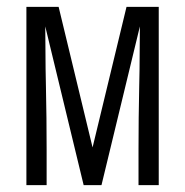

<svg xmlns="http://www.w3.org/2000/svg" viewBox="-20 -540 540 560"><path d="M276 0H224L112 -463Q112 -432 112.5 -400.5Q113 -369 113 -338L114 -286Q115 -241 115.5 -195.5Q116 -150 116 -104V0H57V-520H151L250 -110L349 -520H443V0H384V-104Q384 -150 384.5 -195.5Q385 -241 386 -286L387 -338Q387 -369 387.5 -400.5Q388 -432 388 -463Z"/></svg>

Font: Iosevka Term Curly Light
Style: Regular
Weight: 300
Designer: Belleve Invis
Foundry: Belleve Invis
Version: Version 32.3.0